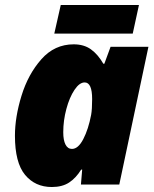

<svg xmlns="http://www.w3.org/2000/svg" viewBox="-20 -741 619 771"><path d="M40 -196Q40 -271 66.5 -357Q93 -443 146 -503Q199 -563 276 -563Q317 -563 345 -543Q373 -523 395 -485H399L424 -553H576L459 0H305L310 -60H306Q285 -26 257.5 -8Q230 10 188 10Q121 10 80.5 -39Q40 -88 40 -196ZM346 -280Q350 -302 350 -343Q350 -410 320 -410Q299 -410 279 -380Q259 -350 246.5 -303.5Q234 -257 234 -210Q234 -178 243 -160.5Q252 -143 269 -143Q294 -143 314.5 -182.5Q335 -222 346 -280ZM224 -721H538L513 -606H198Z"/></svg>

Font: Noto Sans Display Black
Style: Italic
Weight: 900
Italic angle: -12°
Designer: Monotype Design team
Foundry: Monotype Imaging Inc.
Version: Version 1.000